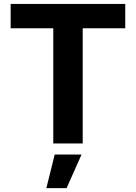

<svg xmlns="http://www.w3.org/2000/svg" viewBox="-20 -748 709 1001"><path d="M35.5 -600.8V-727.5H633V-600.8H411.2V0H257.7V-600.8ZM221.6 233 265.3 57.6H405.2L327.1 233Z"/></svg>

Font: Inter
Style: Regular
Weight: 400
Designer: Rasmus Andersson
Foundry: rsms
Version: Version 4.000;git-8c9346024